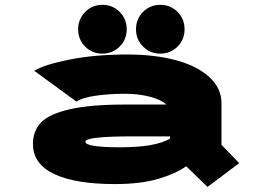

<svg xmlns="http://www.w3.org/2000/svg" viewBox="-20 -732 1090 775"><path d="M393.5 -515.5Q352 -515.5 323.8 -543.8Q295.5 -572 295.5 -613.5Q295.5 -655.5 324 -684Q352.5 -712.5 393.5 -712.5Q434.5 -712.5 463 -684Q491.5 -655.5 491.5 -613.5Q491.5 -572.5 463 -544Q434.5 -515.5 393.5 -515.5ZM529 -613.5Q529 -655.5 557.5 -684Q586 -712.5 627 -712.5Q668.5 -712.5 696.8 -684Q725 -655.5 725 -613.5Q725 -572 696.5 -543.8Q668 -515.5 627 -515.5Q586 -515.5 557.5 -544Q529 -572.5 529 -613.5ZM494.5 -512Q604.5 -512 690 -489Q775.5 -466 824.8 -421Q874 -376 874 -315.5V-147.5L945.5 -73.5L817.5 22.5L731.5 -61Q691 -31.5 619.2 -10.2Q547.5 11 444 11Q284.5 11 198.8 -29.5Q113 -70 113 -151Q113 -204 146 -238Q179 -272 262 -291Q345 -310 483 -310H651.5Q630 -330 584.2 -341.8Q538.5 -353.5 486.5 -353.5Q422.5 -353.5 367.2 -345.8Q312 -338 288.5 -322L118 -446.5Q160 -471.5 261.8 -491.8Q363.5 -512 494.5 -512ZM666.5 -172.5V-181.5H514Q324.5 -181.5 324.5 -160Q324.5 -137.5 466 -137.5Q607.5 -137.5 666.5 -172.5Z"/></svg>

Font: League Mono Extended ExtraBold
Style: Regular
Weight: 800
Width: 9
Designer: Tyler Finck
Foundry: The League of Moveable Type / Tyler Finck
Version: Version 2.210